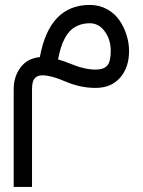

<svg xmlns="http://www.w3.org/2000/svg" viewBox="-20 -339 570 767"><path d="M211.9 -101.6Q234.9 -95.2 258.8 -85.4Q316.9 -61 361.3 -61Q394.5 -61 408.4 -77.1Q422.4 -93.3 422.4 -135.3Q422.4 -181.2 398.4 -213.6Q374.5 -246.1 338.9 -246.1Q314.5 -246.1 294.9 -238.3Q275.4 -230.5 262.2 -217.8Q249 -205.1 238.8 -185.8Q228.5 -166.5 222.7 -146.7Q216.8 -127 211.9 -101.6ZM139.2 -110.8Q177.2 -319.3 338.9 -319.3Q377 -319.3 408 -302Q439 -284.7 457.5 -257.3Q476.1 -230 485.8 -198.2Q495.6 -166.5 495.6 -135.3Q495.6 -69.8 460 -28.8Q424.3 12.2 361.3 12.2Q299.8 12.2 238.3 -14.6Q183.6 -38.1 149.4 -38.1Q128.4 -38.1 118.2 -25.6Q107.9 -13.2 107.9 17.1V407.7H34.7V17.1Q34.7 -33.2 62.3 -69.8Q89.8 -106.4 139.2 -110.8Z"/></svg>

Font: AzarMehrMonospaced
Style: SansBold
Weight: 1
Designer: Amin Abedi
Version: Version 1.00